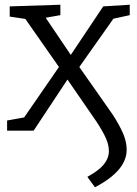

<svg xmlns="http://www.w3.org/2000/svg" viewBox="-20 -552 579 811"><path d="M10 0V-43L82 -56L229 -269L87 -472L21 -482V-525L235 -532V-488L173 -477L279 -320L416 -525L528 -532V-488L459 -473L315 -269L442 -88Q469 -51 492 -5.5Q515 40 515 81Q515 169 381 239L349 195Q397 169 418.5 142.5Q440 116 440 86Q440 54 420 16.5Q400 -21 378 -52L265 -216L122 0Z"/></svg>

Font: Bitter
Style: Regular
Weight: 400
Designer: Sol Matas, and Bitter project Authors
Foundry: Sol Matas
Version: Version 2.001